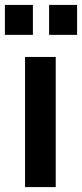

<svg xmlns="http://www.w3.org/2000/svg" viewBox="-25 -762 334 782"><path d="M202 0V-530H77V0ZM109 -620V-742H-5V-620ZM289 -620V-742H175V-620Z"/></svg>

Font: Morrison SemiBold
Style: Regular
Weight: 600
Designer: Pablo Impallari, Rodrigo Fuenzalida (Modified by Dan O. Williams)
Version: Version 0.030; ttfautohint (v1.8.1)